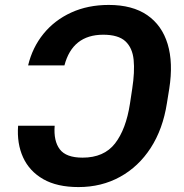

<svg xmlns="http://www.w3.org/2000/svg" viewBox="-20 -757 753 787"><path d="M54.2 -241.7H204.1Q199.2 -179.2 225.1 -145Q251 -110.8 318.4 -110.8Q406.2 -110.8 451.4 -168.9Q496.6 -227.1 512.7 -332L522 -393.6Q532.7 -462.4 527.8 -511.7Q522.9 -561 493.9 -587.9Q464.8 -614.7 402.8 -614.7Q276.9 -614.3 244.1 -488.8H95.2Q112.8 -562.5 158.2 -618.4Q203.6 -674.3 272 -705.6Q340.3 -736.8 425.8 -736.8Q522.5 -736.8 583.3 -695.1Q644 -653.3 667.2 -576.4Q690.4 -499.5 673.8 -393.6L664.1 -333.5Q647.5 -227.5 597.7 -150.6Q547.9 -73.7 471.9 -32Q396 9.8 301.8 9.8Q213.9 9.8 157.2 -22.7Q100.6 -55.2 74.7 -111.8Q48.8 -168.5 54.2 -241.7Z"/></svg>

Font: Inter Display
Style: Bold Italic
Weight: 700
Italic angle: -9.39999°
Designer: Rasmus Andersson
Foundry: rsms
Version: Version 4.000;git-a52131595